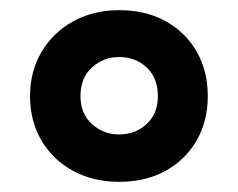

<svg xmlns="http://www.w3.org/2000/svg" viewBox="-20 -744 468 377"><path d="M214 -387Q163 -387 123.5 -408.5Q84 -430 61.5 -468Q39 -506 39 -555Q39 -604 61.5 -642Q84 -680 123.5 -702Q163 -724 214 -724Q266 -724 305 -702.5Q344 -681 366 -643Q388 -605 388 -555Q388 -506 366 -468Q344 -430 305 -408.5Q266 -387 214 -387ZM214 -480Q246 -480 268 -500.5Q290 -521 290 -555Q290 -591 268 -611.5Q246 -632 214 -632Q183 -632 160.5 -611.5Q138 -591 138 -555Q138 -521 160.5 -500.5Q183 -480 214 -480Z"/></svg>

Font: Noto Sans Nag Mundari
Style: Bold
Weight: 700
Version: Version 1.000